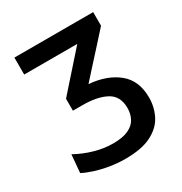

<svg xmlns="http://www.w3.org/2000/svg" viewBox="-170 -837 918 971"><g transform="rotate(-30 289.5 -351.0)"><path d="M283 11.5Q237.5 11.5 192.5 4Q147.5 -3.5 109.8 -15.8Q72 -28 48 -41L57 -145.5Q107 -118 161.2 -102.5Q215.5 -87 268 -87Q325.5 -87 358.8 -103Q392 -119 406 -146.2Q420 -173.5 420 -206.5Q420 -276.5 368.2 -304.5Q316.5 -332.5 229.5 -332.5H174V-402Q193.5 -424.5 214.5 -448Q235.5 -471.5 256 -494.5L362 -614H52V-713H512V-633.5Q476.5 -594 441.2 -555Q406 -516 369 -475.5L309.5 -409.5Q413 -401 477 -349Q541 -297 541 -198Q541 -142.5 517 -94.8Q493 -47 436.5 -17.8Q380 11.5 283 11.5Z"/></g></svg>

Font: Heraclito Medium
Style: Regular
Weight: 500
Designer: Kostas Bartsokas (font) & Cristiano Sobral (main changes)
Foundry: Kostas Bartsokas (font) & Cristiano Sobral (main changes)
Version: Version 1.00;July 8, 2020;FontCreator 13.0.0.2655 64-bit